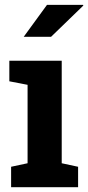

<svg xmlns="http://www.w3.org/2000/svg" viewBox="-20 -782 368 802"><path d="M26.4 0V-85.4L95.2 -100.1V-427.7L19 -442.4V-528.3H237.8V-100.1L306.2 -85.4V0ZM79.1 -628.4 176.3 -761.7H327.1L328.1 -758.8L193.4 -628.4H83Z"/></svg>

Font: Roboto Slab LO
Style: Bold
Weight: 700
Designer: Google
Version: Version 2.000